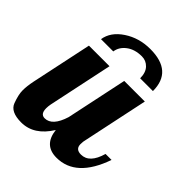

<svg xmlns="http://www.w3.org/2000/svg" viewBox="-206 -824 950 950"><g transform="rotate(45 269.5 -348.5)"><path d="M450.7 -564.9H361.3Q361.3 -605 340.8 -626.5Q320.3 -647.9 291 -647.9Q241.7 -647.9 210 -624Q178.2 -600.1 173.3 -564.9H87.4Q96.2 -623 156.5 -663.1Q216.8 -703.1 294.9 -703.1Q450.7 -703.1 450.7 -564.9ZM420.9 -90.8Q480 -90.8 504.9 -179.2H546.9Q482.4 5.9 346.2 5.9Q257.8 5.9 247.1 -88.9Q188.5 5.9 99.1 5.9Q24.9 5.9 8.5 -38.1Q-7.8 -82 -7.8 -111.3Q-7.8 -140.6 0 -179.2L67.9 -500H211.9L140.1 -160.2Q137.2 -144.5 137.2 -131.8Q137.2 -90.8 167 -90.8Q219.7 -90.8 247.1 -179.2L314.9 -500H459L387.2 -160.2Q382.8 -145 382.8 -126Q382.8 -90.8 420.9 -90.8Z"/></g></svg>

Font: Lobster-Regular
Style: Regular
Weight: 400
Designer: Pablo Impallari
Foundry: Pablo Impallari
Version: Version 1.007; ttfautohint (v1.1) -l 8 -r 50 -G 50 -x 14 -D 